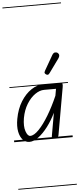

<svg xmlns="http://www.w3.org/2000/svg" viewBox="-98 -1268 719 1741"><g transform="rotate(-5 261.5 -397.0)"><path d="M133.5 9Q99.5 9 74.2 -17.2Q49 -43.5 39.2 -92.2Q29.5 -141 41.5 -208Q58 -298.5 99 -364Q140 -429.5 193.8 -465Q247.5 -500.5 302 -500.5H462.5Q475 -500.5 477.5 -489.2Q480 -478 476.5 -458.5L400.5 -28Q399.5 -23 393.8 -11.5Q388 0 364 0Q345 0 341.8 -9Q338.5 -18 340 -25.5L377 -235Q343.5 -166 301.5 -110.8Q259.5 -55.5 216 -23.2Q172.5 9 133.5 9ZM145.5 -44.5Q179.5 -44.5 223.8 -90Q268 -135.5 315 -213.2Q362 -291 404 -387.5L415 -449.5H307Q266 -449.5 223.8 -420Q181.5 -390.5 148.5 -337Q115.5 -283.5 102 -211Q89.5 -136.5 105.5 -90.5Q121.5 -44.5 145.5 -44.5ZM133.5 9Q99.5 9 74.2 -17.2Q49 -43.5 39.2 -92.2Q29.5 -141 41.5 -208Q58 -298.5 99 -364Q140 -429.5 193.8 -465Q247.5 -500.5 302 -500.5H462.5Q475 -500.5 477.5 -489.2Q480 -478 476.5 -458.5L400.5 -28Q399.5 -23 393.8 -11.5Q388 0 364 0Q345 0 341.8 -9Q338.5 -18 340 -25.5L377 -235Q343.5 -166 301.5 -110.8Q259.5 -55.5 216 -23.2Q172.5 9 133.5 9ZM145.5 -44.5Q179.5 -44.5 223.8 -90Q268 -135.5 315 -213.2Q362 -291 404 -387.5L415 -449.5H307Q266 -449.5 223.8 -420Q181.5 -390.5 148.5 -337Q115.5 -283.5 102 -211Q89.5 -136.5 105.5 -90.5Q121.5 -44.5 145.5 -44.5ZM337.5 -587Q329.5 -592 325.5 -599.5Q321.5 -607 330.5 -622.5L407.5 -756.5Q420 -778 435.2 -778.8Q450.5 -779.5 459.5 -772Q471 -761.5 470.5 -748.8Q470 -736 461.5 -724L369 -596Q360 -583.5 352.2 -583.2Q344.5 -583 337.5 -587ZM-5 424.5H528V432.5H-5ZM-5 -16H528V0H-5ZM-5 -501.5H528V-493.5H-5ZM-5 -1226H528V-1218H-5Z"/></g></svg>

Font: Edu AU VIC WA NT Guides
Style: Regular
Weight: 400
Designer: Tina and Corey Anderson, Eben Sorkin, Mirko Velimirovic
Foundry: Google for Education
Version: Version 1.001